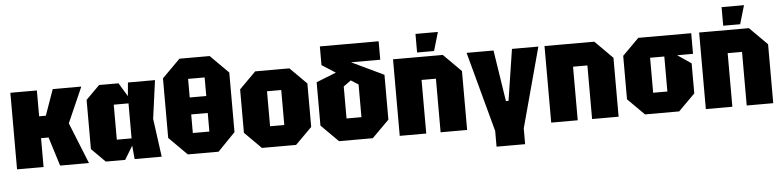

<svg xmlns="http://www.w3.org/2000/svg" viewBox="-49 -994 5706 1399"><g transform="rotate(-5 2804.0 -295.0)"><path d="M39 0V-560H233V-371H282L349 -560H558L444 -301L565 0H354L288 -211H233V0Z M688 0 588 -100V-460L688 -560H830L890 -461L899 -560H1097L1059 -280L1097 0H899L890 -99L830 0ZM782 -152H890V-408H782Z M1156 -132V-568L1288 -700H1509L1641 -568V-132L1513 0H1288ZM1338 -548V-412H1459V-548ZM1338 -152H1459V-288H1338Z M1709 -121V-439L1830 -560H2080L2201 -439V-121L2080 0H1830ZM1903 -152H2007V-408H1903Z M2394 0 2269 -125V-442L2461 -518L2543 -452L2463 -394V-160H2572V-399L2315 -563V-700H2745V-565H2531L2766 -453V-125L2641 0Z M2838 0V-560H3202L3331 -431V0H3137V-392H3032V0ZM3017 -594V-730H3181L3141 -594Z M3534 25 3376 -560H3573L3631 -185H3650L3708 -560H3901L3743 25V140H3534Z M3946 0V-560H4310L4439 -431V0H4245V-392H4140V0Z M4511 -121V-439L4632 -560H5019V-409H4903L5003 -341V-121L4882 0H4632ZM4705 -152H4809V-408H4705Z M5077 0V-560H5441L5570 -431V0H5376V-392H5271V0ZM5256 -594V-730H5420L5380 -594Z"/></g></svg>

Font: Tektur SemiCondensed ExtraBold
Style: Regular
Weight: 800
Width: 4
Designer: Adam Jagosz
Foundry: Adam Jagosz
Version: Version 1.005;gftools[0.9.30]